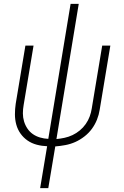

<svg xmlns="http://www.w3.org/2000/svg" viewBox="-20 -755 640 990"><path d="M187 215 223 -1Q195 -2 169 -9Q143 -16 122 -30.5Q101 -45 86 -66Q71 -87 64 -112.5Q57 -138 57 -165.5Q57 -193 61 -220L111 -520H153L102 -214Q98 -192 98 -170.5Q98 -149 104 -129Q110 -109 121.5 -92Q133 -75 149.5 -63.5Q166 -52 186.5 -46Q207 -40 229 -39L344 -735H386L271 -38Q292 -40 313 -44.5Q334 -49 354 -58.5Q374 -68 391.5 -82.5Q409 -97 422 -115.5Q435 -134 442.5 -154.5Q450 -175 453 -195L507 -520H549L494 -189Q490 -163 480 -138Q470 -113 454 -91Q438 -69 415.5 -51.5Q393 -34 368.5 -23Q344 -12 317.5 -7Q291 -2 265 0L229 215Z"/></svg>

Font: Iosevka XLt Ex Obl
Style: Regular
Weight: 200
Width: 7
Italic angle: -9°
Monospace: yes
Designer: Belleve Invis
Foundry: Belleve Invis
Version: Version 32.5.0; ttfautohint (v1.8.4)